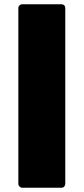

<svg xmlns="http://www.w3.org/2000/svg" viewBox="-20 -770 392 900"><path d="M84 110Q77 110 71.5 104.5Q66 99 66 92V-732Q66 -740 71.5 -745Q77 -750 84 -750H268Q276 -750 281 -745Q286 -740 286 -732V92Q286 99 281 104.5Q276 110 268 110Z"/></svg>

Font: LINE Seed Sans Heavy
Style: Regular
Weight: 900
Designer: LINE VX Design & Dalton Maag Ltd & Sandoll Inc
Foundry: Dalton Maag Ltd
Version: Version 1.003